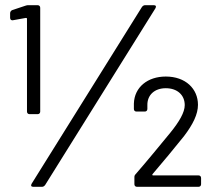

<svg xmlns="http://www.w3.org/2000/svg" viewBox="-20 -720 842 740"><path d="M135 -290V-690C135 -696 131 -700 125 -700H90C86 -700 83 -700 78 -698L27 -681C22 -679 19 -674 19 -669V-651C19 -644 24 -641 30 -642L80 -651C82 -651 84 -650 84 -648V-290C84 -284 88 -280 94 -280H125C131 -280 135 -284 135 -290ZM527 -693 102 -12C98 -5 100 0 108 0H142C147 0 151 -3 154 -7L579 -688C583 -695 581 -700 573 -700H539C534 -700 530 -697 527 -693ZM568 -49C611 -99 651 -148 689 -195C724 -241 743 -280 743 -316C743 -378 695 -425 619 -425C549 -425 498 -384 496 -321V-300C496 -294 500 -290 506 -290H538C544 -290 548 -294 548 -300V-314C547 -354 576 -380 619 -380C663 -380 692 -354 692 -315C692 -287 671 -251 636 -208C594 -157 550 -103 503 -49C499 -45 498 -42 498 -37V-10C498 -4 502 0 508 0H745C751 0 755 -4 755 -10V-34C755 -40 751 -44 745 -44H570C567 -44 566 -46 568 -49Z"/></svg>

Font: Elastic
Style: elastic
Weight: 400
Designer: Jeremy Tribby
Foundry: Tribby Type
Version: Version 1.422;hotconv 1.0.109;makeotfexe 2.5.65596